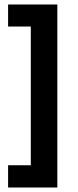

<svg xmlns="http://www.w3.org/2000/svg" viewBox="-20 -715 346 854"><path d="M235 119H117V-681H235ZM235 119H16V20H235ZM235 -597H16V-695H235Z"/></svg>

Font: Bricolage Grotesque 24pt SemiBold
Style: Regular
Weight: 600
Designer: Mathieu Triay
Foundry: Atelier Triay
Version: Version 1.001;gftools[0.9.33.dev8+g029e19f]